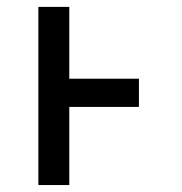

<svg xmlns="http://www.w3.org/2000/svg" viewBox="-20 -532 522 552"><path d="M379.4 -224.6H179.2V0H90.3V-512.2H179.2V-305.7H379.4Z"/></svg>

Font: Cadman
Style: Regular
Weight: 400
Designer: Paul James MIller
Foundry: High-Logic / Made with FontCreator
Version: Version 2.114;March 28, 2021;FontCreator 13.0.0.2683 64-bit